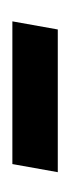

<svg xmlns="http://www.w3.org/2000/svg" viewBox="79 -458 114 312"><g transform="rotate(-90 136.0 -302.0)"><path d="M244.1 -265.1H12.2L25.4 -338.9H257.3Z"/></g></svg>

Font: TypoPRO Roboto
Style: Italic
Weight: 400
Italic angle: -12°
Designer: Google
Version: Version 2.136; 2016